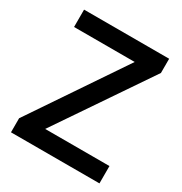

<svg xmlns="http://www.w3.org/2000/svg" viewBox="-167 -837 910 960"><g transform="rotate(30 287.5 -357.0)"><path d="M543 -100.1H171.9L533.2 -631.8V-713.9H42V-613.8H392.1L32.2 -81.1V0H543Z"/></g></svg>

Font: Sahel SemiBold
Style: Bold
Weight: 600
Foundry: Saber Rastikerdar (saber.rastikerdar@gmail.com)
Version: Version 3.4.0